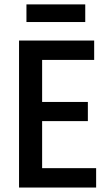

<svg xmlns="http://www.w3.org/2000/svg" viewBox="-20 -841 494 861"><path d="M411.1 -86.9H168.9V-297.9H374V-383.8H168.9V-572.3H402.3V-659.2H65.4V0H411.1ZM98.6 -821.3V-742.2H362.3V-821.3Z"/></svg>

Font: Yaldevi Colombo SemiBold
Style: Regular
Weight: 600
Designer: Sol Matas, Denzil Rajitha, Kosala Senevirathne and Pathum Egodawatta
Foundry: Mooniak
Version: Version 1.020 ; ttfautohint (v1.6)